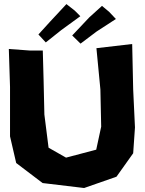

<svg xmlns="http://www.w3.org/2000/svg" viewBox="-20 -900 712 944"><path d="M481.4 -871.1 418.9 -814.5 335 -725.6 376 -685.5 455.1 -745.1 549.8 -806.6 516.6 -841.8ZM306.6 -879.9 226.6 -793.9 168.9 -730.5 205.1 -691.4 281.2 -752 375 -820.3 347.7 -847.7ZM23.4 -659.2 29.3 -472.7V-229.5L59.6 -98.6L189.5 0L393.6 24.4L552.7 -31.2L634.8 -146.5L643.6 -273.4L634.8 -460L629.9 -683.6L454.1 -663.1L473.6 -460L477.5 -277.3L453.1 -164.1L304.7 -125L218.8 -173.8L198.2 -336.9L194.3 -507.8L190.4 -651.4H128.9Z"/></svg>

Font: MaokenAssortedSans-Lite
Style: Lite
Weight: 400
Version: Version 1.400